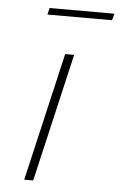

<svg xmlns="http://www.w3.org/2000/svg" viewBox="-50 -709 467 746"><g transform="rotate(5 183.0 -336.5)"><path d="M189 -500H224L108 0H73ZM113 -673H366L359 -647H107Z"/></g></svg>

Font: Cairo ExtraLight
Style: Italic
Weight: 275
Italic angle: -13°
Designer: Mohamed Gaber, Accademia di Belle Arti di Urbino and others
Foundry: Kief Type Foundry, Accademia di Belle Arti di Urbino and others
Version: Version 3.011